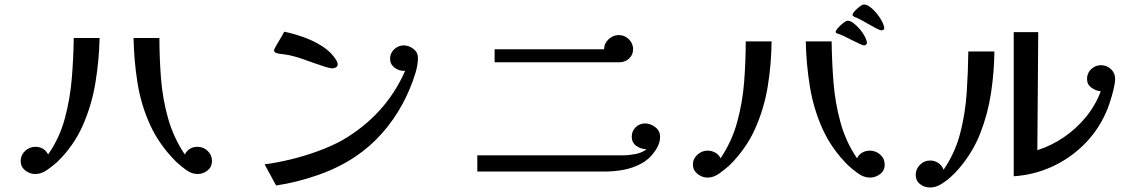

<svg xmlns="http://www.w3.org/2000/svg" viewBox="-20 -828 5040 854"><path d="M423 -659Q421 -561 404.5 -460.5Q388 -360 348 -269.5Q308 -179 234 -107Q215 -90 189.5 -72Q164 -54 137 -54Q112 -54 92 -70Q72 -86 72 -112Q72 -138 91.5 -156.5Q111 -175 137 -175Q176 -175 194 -141Q245 -214 268.5 -301.5Q292 -389 299.5 -481Q307 -573 308 -659ZM923 -112Q923 -86 903.5 -70Q884 -54 859 -54Q832 -54 806.5 -73Q781 -92 763 -109Q688 -184 647.5 -273Q607 -362 591.5 -460Q576 -558 574 -659H689Q689 -573 696 -481Q703 -389 727.5 -302Q752 -215 802 -141Q820 -175 859 -175Q885 -175 904 -156.5Q923 -138 923 -112Z M1839 -570Q1839 -540 1827.5 -502Q1816 -464 1800 -427Q1784 -390 1769 -363Q1732 -295 1680 -236Q1628 -177 1563 -133Q1488 -82 1393 -49Q1298 -16 1208 -3L1157 -97Q1211 -104 1273 -119Q1335 -134 1395 -156Q1455 -178 1502 -204Q1597 -259 1667.5 -336Q1738 -413 1782 -513H1778Q1755 -512 1735 -527Q1715 -542 1715 -567Q1715 -591 1733 -608.5Q1751 -626 1776 -626Q1799 -626 1819 -610.5Q1839 -595 1839 -570ZM1482 -542Q1482 -532 1473.5 -528Q1465 -524 1457 -524Q1448 -524 1426 -531Q1404 -538 1377 -547.5Q1350 -557 1326 -565.5Q1302 -574 1289 -577Q1268 -583 1246 -586Q1241 -587 1229.5 -588Q1218 -589 1208.5 -592.5Q1199 -596 1199 -604Q1199 -609 1209 -626Q1219 -643 1230 -661.5Q1241 -680 1244 -687Q1284 -679 1329.5 -663Q1375 -647 1414.5 -621.5Q1454 -596 1476 -560Q1478 -556 1480 -551.5Q1482 -547 1482 -542Z M2916 -220Q2916 -203 2910 -187Q2904 -171 2894 -157Q2870 -121 2833.5 -101Q2797 -81 2755 -73Q2713 -65 2672 -65H2103V-137H2749Q2775 -137 2805 -142.5Q2835 -148 2856 -164Q2831 -165 2810.5 -179Q2790 -193 2790 -221Q2790 -245 2807.5 -262Q2825 -279 2849 -279Q2873 -279 2894.5 -262.5Q2916 -246 2916 -220ZM2796 -609Q2796 -584 2778 -567.5Q2760 -551 2735 -551H2180V-609H2667Q2667 -635 2687 -653.5Q2707 -672 2732 -672Q2758 -672 2777 -653.5Q2796 -635 2796 -609Z M3412 -644Q3411 -543 3395 -444.5Q3379 -346 3339 -256Q3299 -166 3224 -92Q3205 -75 3179.5 -56.5Q3154 -38 3127 -38Q3103 -38 3082.5 -54.5Q3062 -71 3062 -96Q3062 -122 3082 -140Q3102 -158 3127 -158Q3145 -158 3161 -149.5Q3177 -141 3185 -124Q3236 -200 3259.5 -287Q3283 -374 3290 -465Q3297 -556 3297 -644ZM3915 -96Q3915 -69 3894.5 -53.5Q3874 -38 3849 -38Q3823 -38 3797 -56.5Q3771 -75 3753 -92Q3679 -165 3638.5 -255Q3598 -345 3582 -444.5Q3566 -544 3564 -644H3679Q3680 -558 3687 -465.5Q3694 -373 3718 -285Q3742 -197 3792 -124Q3800 -141 3815.5 -149.5Q3831 -158 3849 -158Q3875 -158 3895 -140.5Q3915 -123 3915 -96ZM3836 -636Q3836 -632 3831.5 -629Q3827 -626 3823 -626Q3819 -626 3806 -632Q3793 -638 3776.5 -646Q3760 -654 3745.5 -661.5Q3731 -669 3724 -672Q3720 -674 3708.5 -677.5Q3697 -681 3697 -686Q3697 -692 3707.5 -704Q3718 -716 3731 -726Q3744 -736 3750 -736Q3762 -736 3776.5 -725Q3791 -714 3805 -697.5Q3819 -681 3827.5 -664Q3836 -647 3836 -636ZM3913 -701Q3913 -697 3908 -695Q3903 -693 3900 -693Q3895 -693 3881 -700Q3867 -707 3850.5 -716.5Q3834 -726 3819 -734.5Q3804 -743 3797 -746Q3793 -748 3789.5 -749.5Q3786 -751 3782 -752Q3780 -754 3776 -756Q3772 -758 3772 -761Q3772 -768 3782 -779Q3792 -790 3804 -799Q3816 -808 3822 -808Q3836 -808 3851.5 -796Q3867 -784 3881 -766.5Q3895 -749 3904 -731Q3913 -713 3913 -701Z M4403 -599Q4402 -507 4388 -414.5Q4374 -322 4340.5 -236Q4307 -150 4245 -78Q4231 -61 4209.5 -41.5Q4188 -22 4164.5 -8Q4141 6 4117 6Q4092 6 4072.5 -9Q4053 -24 4053 -50Q4053 -76 4072 -95Q4091 -114 4117 -114Q4137 -114 4153.5 -103Q4170 -92 4177 -73Q4229 -149 4251.5 -237.5Q4274 -326 4280 -418.5Q4286 -511 4287 -599ZM4940 -477Q4940 -459 4933 -430.5Q4926 -402 4917 -374Q4908 -346 4900 -329Q4864 -247 4801.5 -185Q4739 -123 4659 -86.5Q4579 -50 4489 -44V-685H4598L4594 -160Q4657 -180 4712.5 -218Q4768 -256 4810.5 -308Q4853 -360 4876 -422Q4854 -424 4834.5 -438Q4815 -452 4815 -477Q4815 -503 4833.5 -520.5Q4852 -538 4877 -538Q4903 -538 4921.5 -520.5Q4940 -503 4940 -477Z"/></svg>

Font: Kaisei Decol Medium
Style: Regular
Weight: 500
Designer: Font-Kai, 金井和夫
Foundry: KAZUO KANAI
Version: Version 5.003